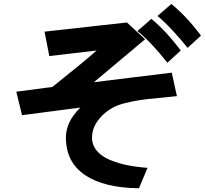

<svg xmlns="http://www.w3.org/2000/svg" viewBox="-20 -912 1049 983"><path d="M63.5 -442.4 248 -466.8Q416 -600.6 474.6 -653.3L232.4 -625L208 -750L629.9 -796.9L722.7 -710.9L460.9 -491.2Q519.5 -498 659.7 -515.6Q799.8 -533.2 859.4 -540L885.7 -419.9Q871.1 -418 820.3 -413.1Q769.5 -408.2 735.8 -404.8Q702.1 -401.4 657.7 -392.6Q613.3 -383.8 584 -373Q529.3 -351.6 490.2 -306.2Q451.2 -260.7 451.2 -208Q451.2 -168.9 476.1 -139.6Q501 -110.4 543.9 -92.8Q586.9 -75.2 633.8 -65.9Q680.7 -56.6 735.4 -52.7L691.4 51.8Q511.7 49.8 414.6 -16.1Q317.4 -82 317.4 -208Q317.4 -289.1 391.6 -361.3L92.8 -322.3ZM786.1 -830.1 857.4 -891.6Q936.5 -827.1 1008.8 -729.5L940.4 -667Q907.2 -709 863.3 -756.3Q819.3 -803.7 786.1 -830.1ZM683.6 -752.9 754.9 -815.4Q831.1 -752.9 905.3 -653.3L836.9 -590.8Q755.9 -694.3 683.6 -752.9Z"/></svg>

Font: Gothic A1 ExtraBold
Style: Regular
Weight: 800
Designer: HanYang I&C Co.,Ltd.
Foundry: HanYang I&C Co.,Ltd.
Version: Version 2.50